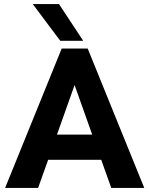

<svg xmlns="http://www.w3.org/2000/svg" viewBox="-20 -917 729 937"><path d="M281 -680H408L684 0H523L474 -137H215L166 0H5ZM430 -260 344 -502 258 -260ZM140 -897H268L386 -718H274Z"/></svg>

Font: Teachers[wght]
Style: Regular
Weight: 400
Designer: Alfredo Marco Pradil & Chank Diesel
Version: Version 1.000;Glyphs 3.1.2 (3151)